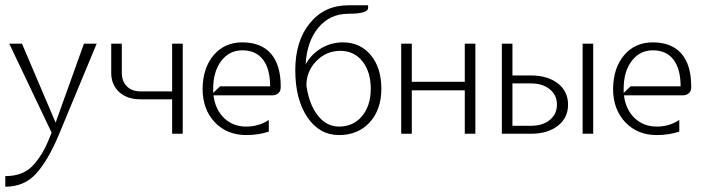

<svg xmlns="http://www.w3.org/2000/svg" viewBox="-20 -505 2655 725"><path d="M175 -4 15 -340H63L190 -42L297 -340H345L200 9Q160 103 115.5 151.5Q71 200 0 200V160Q36 160 63.5 148.5Q91 137 111.5 112Q132 87 145.5 62Q159 37 175 -4Z M670 0H630V-130H510Q460 -130 430 -157.5Q400 -185 400 -230V-340H440V-230Q440 -198 459 -179Q478 -160 510 -160H630V-340H670Z M745 -170Q746 -249 787 -297Q828 -345 895 -345Q966 -345 1003 -302.5Q1040 -260 1040 -179V-175Q1040 -161 1031 -153Q1022 -145 1008 -145H786Q793 -91 826.5 -59Q860 -27 910 -27Q957 -27 995 -52V-8Q956 5 910 5Q837 5 791 -43.5Q745 -92 745 -170ZM785 -170V-154L811 -179H1000Q1000 -245 973 -280Q946 -315 895 -315Q846 -315 815.5 -275Q785 -235 785 -170Z M1260 5Q1186 5 1140.5 -62.5Q1095 -130 1095 -240Q1095 -350 1150 -417.5Q1205 -485 1295 -485H1370V-475Q1370 -453 1295 -453Q1226 -453 1182.5 -401Q1139 -349 1134 -262Q1155 -300 1192.5 -322.5Q1230 -345 1275 -345Q1340 -345 1380 -297Q1420 -249 1420 -170Q1420 -91 1376 -43Q1332 5 1260 5ZM1260 -27Q1314 -27 1347 -66.5Q1380 -106 1380 -170Q1380 -234 1348.5 -273.5Q1317 -313 1265 -313Q1212 -313 1174.5 -274.5Q1137 -236 1137 -182Q1147 -111 1180 -69Q1213 -27 1260 -27Z M1495 0V-340H1535V-196H1735V-340H1775V0H1735V-164H1535V0Z M1875 0V-340H1915V-220H1985Q2048 -220 2086.5 -190Q2125 -160 2125 -110Q2125 -60 2086.5 -30Q2048 0 1985 0ZM1915 -30H1985Q2029 -30 2056 -52Q2083 -74 2083 -110Q2083 -146 2056 -168Q2029 -190 1985 -190H1915ZM2180 0V-340H2220V0Z M2295 -170Q2296 -249 2337 -297Q2378 -345 2445 -345Q2516 -345 2553 -302.5Q2590 -260 2590 -179V-175Q2590 -161 2581 -153Q2572 -145 2558 -145H2336Q2343 -91 2376.5 -59Q2410 -27 2460 -27Q2507 -27 2545 -52V-8Q2506 5 2460 5Q2387 5 2341 -43.5Q2295 -92 2295 -170ZM2335 -170V-154L2361 -179H2550Q2550 -245 2523 -280Q2496 -315 2445 -315Q2396 -315 2365.5 -275Q2335 -235 2335 -170Z"/></svg>

Font: Glametrix
Style: Light
Weight: 300
Designer: gluk
Foundry: gluk
Version: Version 0.40